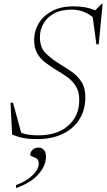

<svg xmlns="http://www.w3.org/2000/svg" viewBox="-20 -713 554 998"><path d="M423.5 -208Q423.5 -141.5 392.5 -92.5Q361.5 -43.5 305.5 -16.8Q249.5 10 174.5 10Q132 10 103.5 4.8Q75 -0.5 43 -13.5L34.5 -179.5H47.5L90 -23Q111 -15 133 -12.2Q155 -9.5 177.5 -9.5Q278 -9.5 335 -60.2Q392 -111 392 -192.5Q392 -237.5 373.5 -266.2Q355 -295 326.8 -314.5Q298.5 -334 269 -351.5Q240 -369 214.5 -388.8Q189 -408.5 173.2 -436.2Q157.5 -464 157.5 -505.5Q157.5 -551 180.8 -590.8Q204 -630.5 249.8 -655.2Q295.5 -680 362 -680Q396 -680 423.8 -674.8Q451.5 -669.5 475 -659.5L509 -693H513.5L493 -482.5H481L462 -624Q434 -646 407 -654.5Q380 -663 353 -663Q297.5 -663 260.8 -643Q224 -623 205.8 -590.2Q187.5 -557.5 187.5 -520Q187.5 -466 217.8 -436.2Q248 -406.5 292.5 -379Q322.5 -361 352.8 -340Q383 -319 403.2 -288Q423.5 -257 423.5 -208ZM137 92.5Q137 78 148.8 66Q160.5 54 180.5 54Q198 54 208.5 66.5Q219 79 219 102Q219 147 181.5 191Q144 235 63.5 265V249Q118.5 228.5 150 197.5Q181.5 166.5 181.5 136Q181.5 118.5 170.5 111.2Q159.5 104 148.2 100.8Q137 97.5 137 92.5Z"/></svg>

Font: Newsreader 16pt ExtraLight
Style: Italic
Weight: 275
Italic angle: -17°
Designer: Hugues Gentile
Foundry: Production Type
Version: Version 1.003; ttfautohint (v1.8.3)